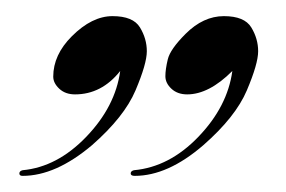

<svg xmlns="http://www.w3.org/2000/svg" viewBox="-20 -444 354 238"><path d="M94 -264Q49 -226 8 -226Q4 -226 4 -229Q4 -232 8 -233Q51 -237 87 -274.5Q123 -312 129 -356Q106 -327 73 -327Q61 -327 53.5 -334Q46 -341 46 -349Q46 -376 69 -399Q94 -424 119.5 -424Q145 -424 153.5 -410Q162 -396 162 -380.5Q162 -365 148 -332Q134 -299 94 -264ZM268 -356Q239 -327 212 -327Q200 -327 192.5 -334Q185 -341 185 -349.5Q185 -358 188 -370.5Q191 -383 210 -402Q232 -424 257.5 -424Q283 -424 291.5 -410Q300 -396 300 -380.5Q300 -365 286 -332Q272 -299 232 -264Q188 -226 147 -226Q142 -226 142 -229Q142 -232 146 -233Q190 -237 226 -274.5Q262 -312 268 -356Z"/></svg>

Font: Arizonia
Style: Regular
Weight: 400
Designer: Robert E. Leuschke
Foundry: Robert E. Leuschke
Version: Version 1.003